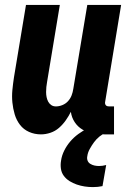

<svg xmlns="http://www.w3.org/2000/svg" viewBox="-20 -540 540 783"><path d="M147 8Q121 8 98.5 -2Q76 -12 61.5 -31Q47 -50 40 -73.5Q33 -97 30.5 -122Q28 -147 30.5 -173Q33 -199 37 -225L86 -520H224L172 -206Q170 -195 169 -185Q168 -175 168 -164.5Q168 -154 170 -144Q172 -134 176.5 -125.5Q181 -117 189 -111.5Q197 -106 208 -106Q221 -106 234.5 -111.5Q248 -117 257.5 -127.5Q267 -138 272 -151Q277 -164 279 -178L336 -520H474L409 -126Q408 -122 408.5 -118Q409 -114 411.5 -111Q414 -108 417.5 -107Q421 -106 425 -106H445V8H406Q382 8 359 4Q336 0 316.5 -11.5Q297 -23 284.5 -42Q272 -61 269 -84Q260 -66 248 -49Q236 -32 220.5 -18.5Q205 -5 185.5 1.5Q166 8 147 8ZM359 223Q342 223 325.5 220.5Q309 218 293 212.5Q277 207 263.5 198.5Q250 190 240.5 177.5Q231 165 228.5 148.5Q226 132 229 115Q232 94 242 74Q252 54 266.5 37Q281 20 299.5 6.5Q318 -7 337.5 -16.5Q357 -26 378 -32Q399 -38 420 -40L414 0Q399 6 386 16.5Q373 27 363.5 40Q354 53 346 67.5Q338 82 336 97Q334 106 337 114.5Q340 123 348 128Q356 133 365 135Q374 137 384 137Q391 137 398 136Q405 135 413 133L398 219Q389 221 379 222Q369 223 359 223Z"/></svg>

Font: Iosevka Term Curly Heavy
Style: Italic
Weight: 900
Italic angle: -9°
Designer: Belleve Invis
Foundry: Belleve Invis
Version: Version 32.3.0